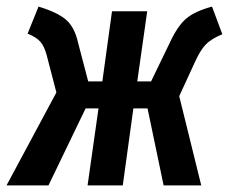

<svg xmlns="http://www.w3.org/2000/svg" viewBox="-32 -563 696 583"><path d="M611.8 -543 643.1 -459Q609.9 -445.3 593.3 -428.5Q576.7 -411.6 560.1 -375L512.2 -271L579.1 0H464.8L416 -233.9H373L340.8 0H233.9L267.1 -233.9H228L115.2 0H-12.2L139.2 -282.2L109.9 -395Q102.5 -422.9 90.3 -436.5Q78.1 -450.2 51.8 -460.9L85 -543Q143.1 -525.4 168.9 -502.7Q194.8 -480 205.1 -433.1L235.8 -315.9H278.8L308.1 -528.8H415L384.8 -315.9H426.8L484.9 -436Q507.8 -484.9 533.7 -506.8Q559.6 -528.8 611.8 -543Z"/></svg>

Font: Fira Sans Compressed Medium
Style: Italic
Weight: 500
Width: 3
Italic angle: -8°
Designer: Carrois Corporate & Edenspiekermann AG
Foundry: Carrois Corporate GbR & Edenspiekermann AG
Version: Version 4.203;PS 004.203;hotconv 1.0.88;makeotf.lib2.5.64775